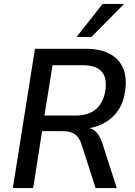

<svg xmlns="http://www.w3.org/2000/svg" viewBox="-20 -952 683 972"><path d="M45 0 157 -705H414Q487 -705 534.5 -680Q582 -655 602.5 -608Q623 -561 614 -494Q606 -433 577 -391.5Q548 -350 501.5 -326Q455 -302 396 -299L400 -307L417 -306Q447 -304 466.5 -284Q486 -264 499 -224L571 0H464L393 -220Q385 -245 372.5 -260Q360 -275 341.5 -281.5Q323 -288 295 -288H193L148 0ZM205 -367H363Q429 -367 467 -400.5Q505 -434 514 -498Q522 -561 493 -591.5Q464 -622 397 -622H246ZM368 -765 499 -932H608L443 -765Z"/></svg>

Font: Nunito Sans 10pt SemiCondensed SemiBold
Style: Italic
Weight: 600
Width: 4
Italic angle: -9°
Designer: Vernon Adams
Foundry: Vernon Adams
Version: Version 3.101;gftools[0.9.27]